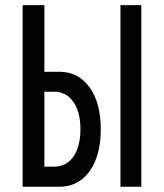

<svg xmlns="http://www.w3.org/2000/svg" viewBox="-20 -713 626 733"><path d="M66.4 0V-693.4H149.4V-439H205.6Q279.3 -439 322 -379.6Q364.7 -320.3 364.7 -219.7Q364.7 -118.7 322 -59.3Q279.3 0 205.6 0ZM439.9 0V-693.4H519.5V0ZM149.4 -76.7H186.5Q232.9 -76.7 260 -115Q287.1 -153.3 287.1 -219.7Q287.1 -285.6 260 -324.2Q232.9 -362.8 186.5 -362.8H149.4Z"/></svg>

Font: Cascadia Code PL SemiLight
Style: Regular
Weight: 350
Monospace: yes
Designer: Aaron Bell
Foundry: Saja Typeworks
Version: Version 2404.023; ttfautohint (v1.8.4)